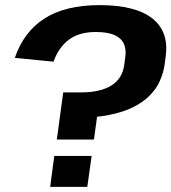

<svg xmlns="http://www.w3.org/2000/svg" viewBox="-20 -730 669 750"><path d="M623 -477Q618 -444 604 -413Q590 -382 564 -356Q538 -330 499.5 -311Q461 -292 406.5 -281Q352 -270 282 -270L366 -324L347 -185H202L227 -369H295Q372 -369 415 -396Q458 -423 465 -475L469 -504Q474 -535 464.5 -557.5Q455 -580 428.5 -592.5Q402 -605 354 -605Q289 -605 249 -575Q209 -545 189 -489L38 -504Q72 -605 153.5 -657.5Q235 -710 369 -710Q509 -710 575 -658Q641 -606 627 -508ZM338 -121 321 0H176L192 -121Z"/></svg>

Font: Pathway Extreme 8pt Thin 12pt
Style: Bold Italic
Weight: 700
Italic angle: -8°
Version: Version 1.001;gftools[0.9.26]